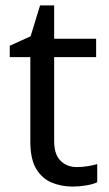

<svg xmlns="http://www.w3.org/2000/svg" viewBox="-20 -679 401 709"><path d="M264 -62Q284 -62 305 -65.5Q326 -69 339 -73V-6Q325 1 299 5.5Q273 10 249 10Q207 10 171.5 -4.5Q136 -19 114 -55Q92 -91 92 -156V-468H16V-510L93 -545L128 -659H180V-536H335V-468H180V-158Q180 -109 203.5 -85.5Q227 -62 264 -62Z"/></svg>

Font: Noto Sans NKo Unjoined
Style: Regular
Weight: 400
Designer: Monotype Design Team
Foundry: Monotype Imaging Inc.
Version: Version 2.004